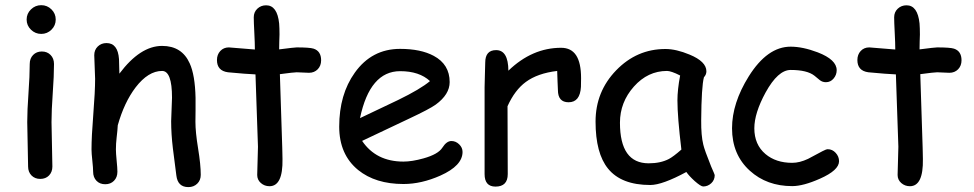

<svg xmlns="http://www.w3.org/2000/svg" viewBox="-20 -703 3840 757"><path d="M142.6 -569.3Q119.1 -569.3 102.1 -585.9Q85 -602.5 85 -626Q85 -649.4 102.1 -666Q119.1 -682.6 142.6 -682.6Q166 -682.6 182.9 -666Q199.7 -649.4 199.7 -626Q199.7 -602.5 182.9 -585.9Q166 -569.3 142.6 -569.3ZM183.1 -221.7Q183.1 -192.4 184.8 -134Q186.5 -75.7 186.5 -46.4Q186.5 -24.9 173.3 -11.2Q160.2 2.4 138.7 2.4Q117.7 2.4 104.2 -11.2Q90.8 -24.9 90.8 -46.4Q90.8 -75.7 89.1 -134Q87.4 -192.4 87.4 -221.7Q87.4 -267.6 92.3 -336.2Q97.2 -404.8 97.2 -450.7Q97.2 -472.7 110.6 -486.3Q124 -500 145 -500Q166 -500 179.4 -486.3Q192.9 -472.7 192.9 -450.7Q192.9 -404.8 188 -336.2Q183.1 -267.6 183.1 -221.7Z M722.7 34.7Q680.7 34.7 675.3 -11.2L661.6 -118.2Q654.8 -175.3 654.8 -225.1Q654.8 -238.8 656.5 -271.5Q658.2 -304.2 658.2 -317.9Q658.2 -423.3 619.1 -423.3Q564.5 -423.3 514.6 -358.4Q469.7 -299.3 444.3 -209Q443.4 -189.9 439.9 -161.1Q437 -136.7 437 -113.8Q437 -99.1 439.9 -69.8Q442.9 -40.5 442.9 -25.9Q442.9 -3.9 429.4 9.8Q416 23.4 395 23.4Q373.5 23.4 360.4 9.8Q347.2 -3.9 347.2 -25.9Q347.2 -40.5 344 -69.8Q340.8 -99.1 340.8 -113.8Q340.8 -164.1 347.9 -253.2Q355 -342.3 355 -392.6Q355 -408.2 353.3 -439Q351.6 -469.7 351.6 -485.4Q351.6 -506.3 365.5 -519.8Q379.4 -533.2 399.9 -533.2Q444.8 -533.2 449.2 -469.7L450.7 -412.6Q532.7 -522 619.1 -522Q697.3 -522 728 -453.1Q749 -407.2 751 -317.4V-268.1L750.5 -222.7Q750.5 -182.1 761 -117.9Q771.5 -53.7 771.5 -13.7Q771.5 7.8 757.6 21.2Q743.7 34.7 722.7 34.7Z M1198.2 -416Q1188 -416 1174.1 -417Q1160.2 -418 1149.9 -418Q1138.7 -418 1083.5 -410.6L1092.8 -122.1L1093.3 -100.6L1093.8 -75.7Q1095.7 31.2 1042.5 31.2Q1022.9 31.2 1008.5 18.6Q994.1 5.9 994.1 -13.2Q994.1 -31.7 995.6 -68.8Q997.1 -106 997.1 -124.5L987.3 -409.7Q951.7 -411.1 878.9 -418Q835.4 -423.8 835.4 -466.3Q835.4 -487.8 848.6 -502Q861.8 -516.1 882.3 -516.1L984.9 -507.8Q984.9 -532.7 982.7 -574.5Q980.5 -616.2 980.5 -634.8Q980.5 -655.3 994.6 -668.7Q1008.8 -682.1 1029.3 -682.1Q1073.2 -682.1 1080.6 -610.4Q1082 -592.3 1082 -566.9L1081.1 -538.6L1080.6 -508.3Q1141.1 -516.1 1149.9 -516.1Q1200.7 -516.1 1216.3 -511.2Q1246.1 -501.5 1246.1 -465.3Q1246.1 -443.8 1232.7 -429.9Q1219.2 -416 1198.2 -416Z M1570.8 22.5Q1460.4 22.5 1392.1 -32.7Q1317.4 -93.8 1317.4 -203.6Q1317.4 -330.6 1378.9 -416.5Q1445.8 -510.3 1557.6 -510.3Q1638.7 -510.3 1689.9 -482.9Q1752.9 -449.2 1752.9 -379.4Q1752.9 -330.6 1697.8 -290.5Q1673.3 -272.9 1594.2 -235.8L1407.7 -147.5Q1435.1 -106.9 1475.8 -86.4Q1516.6 -65.9 1570.8 -65.9Q1604.5 -65.9 1649.9 -78.6Q1707.5 -94.7 1724.1 -120.8Q1740.7 -147 1759.8 -147Q1776.9 -147 1790.3 -134Q1803.7 -121.1 1803.7 -104Q1803.7 -49.8 1716.3 -10.7Q1641.6 22.5 1570.8 22.5ZM1557.6 -422.4Q1498 -422.4 1458.5 -376.2Q1418.9 -330.1 1399.4 -237.3L1549.3 -308.6Q1637.7 -351.6 1675.3 -383.3Q1633.3 -422.4 1557.6 -422.4Z M2270.5 -360.8Q2267.1 -299.8 2221.7 -299.8Q2179.7 -299.8 2179.7 -348.1Q2179.7 -357.4 2178.2 -382.3L2176.8 -423.3Q2099.6 -414.1 2053.2 -379.9Q2009.8 -348.1 1981 -284.2L1981.9 -16.6Q1981.9 32.7 1933.6 32.7Q1890.6 32.7 1890.6 -16.6V-359.4Q1890.6 -375.5 1891.8 -407.7Q1893.1 -439.9 1893.1 -456.1Q1893.1 -505.4 1936 -505.4Q1983.9 -505.4 1984.4 -424.3Q2078.1 -514.6 2192.4 -514.6Q2231.9 -514.6 2251.5 -484.9Q2271 -455.1 2271 -395Q2271 -369.6 2270.5 -360.8Z M2752.4 32.2Q2743.2 32.2 2718.8 10.7Q2696.8 -9.3 2686 -24.9Q2639.2 0.5 2603.5 13.4Q2567.9 26.4 2543.9 26.4Q2429.7 26.4 2377.4 -38.1Q2328.1 -98.6 2328.1 -223.6Q2328.1 -341.8 2409.4 -425.8Q2490.7 -509.8 2603.5 -509.8Q2646 -509.8 2698.7 -487.8Q2765.1 -460.4 2765.1 -421.9Q2765.1 -408.7 2755.4 -398.4Q2750.5 -379.9 2747.8 -337.4Q2745.1 -294.9 2744.6 -228.5Q2744.1 -168 2752.9 -132.8Q2757.8 -111.3 2783.7 -46.9Q2787.1 -38.1 2794.9 -21L2797.9 -12.7Q2797.9 6.8 2784.2 19.5Q2770.5 32.2 2752.4 32.2ZM2650.9 -307.1Q2650.9 -328.1 2653.6 -352.8Q2656.2 -377.4 2661.6 -405.3Q2643.6 -414.6 2630.6 -418.9Q2617.7 -423.3 2609.9 -423.3Q2534.2 -423.3 2479.2 -361.6Q2424.3 -299.8 2424.3 -219.2Q2424.3 -139.2 2452.6 -99.1Q2481 -59.1 2537.6 -59.1Q2584.5 -59.1 2617.2 -76.2Q2634.8 -85.4 2666.5 -113.3Q2650.9 -242.7 2650.9 -307.1Z M3103.5 30.8Q3003.4 30.8 2936.5 -29.8Q2866.2 -93.3 2866.2 -197.3Q2866.2 -296.4 2932.1 -401.9Q3005.4 -519 3097.2 -519Q3145 -519 3204.1 -496.6Q3278.8 -467.8 3278.8 -426.3Q3278.8 -407.7 3266.6 -393.3Q3254.4 -378.9 3236.3 -378.9Q3222.2 -378.9 3211.7 -387.5Q3201.2 -396 3191.4 -404.3Q3162.6 -427.2 3097.2 -427.2Q3047.4 -427.2 2998.5 -338.4Q2954.1 -256.8 2954.1 -197.3Q2954.1 -132.8 2998 -95.7Q3039.1 -61 3103.5 -61Q3132.8 -61 3166 -76.7L3222.7 -106.9Q3237.3 -114.7 3243.7 -114.7Q3261.7 -114.7 3274.9 -100.3Q3288.1 -85.9 3288.1 -67.4Q3288.1 -31.7 3212.9 1.5Q3147 30.8 3103.5 30.8Z M3723.1 -416Q3712.9 -416 3699 -417Q3685.1 -418 3674.8 -418Q3663.6 -418 3608.4 -410.6L3617.7 -122.1L3618.2 -100.6L3618.7 -75.7Q3620.6 31.2 3567.4 31.2Q3547.9 31.2 3533.4 18.6Q3519 5.9 3519 -13.2Q3519 -31.7 3520.5 -68.8Q3522 -106 3522 -124.5L3512.2 -409.7Q3476.6 -411.1 3403.8 -418Q3360.4 -423.8 3360.4 -466.3Q3360.4 -487.8 3373.5 -502Q3386.7 -516.1 3407.2 -516.1L3509.8 -507.8Q3509.8 -532.7 3507.6 -574.5Q3505.4 -616.2 3505.4 -634.8Q3505.4 -655.3 3519.5 -668.7Q3533.7 -682.1 3554.2 -682.1Q3598.1 -682.1 3605.5 -610.4Q3606.9 -592.3 3606.9 -566.9L3606 -538.6L3605.5 -508.3Q3666 -516.1 3674.8 -516.1Q3725.6 -516.1 3741.2 -511.2Q3771 -501.5 3771 -465.3Q3771 -443.8 3757.6 -429.9Q3744.1 -416 3723.1 -416Z"/></svg>

Font: YBG Kramawirya
Style: Regular
Weight: 400
Designer: R.S. Wihananto
Foundry: R.S. Wihananto
Version: Version 2.0.1